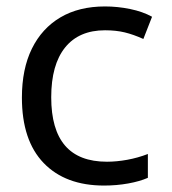

<svg xmlns="http://www.w3.org/2000/svg" viewBox="-20 -566 533 596"><path d="M303 10Q183 10 115.5 -60Q48 -130 48 -263Q48 -352 79 -415Q110 -478 167.5 -512Q225 -546 306 -546Q345 -546 384 -538Q423 -530 452 -514L425 -445Q394 -459 367 -465.5Q340 -472 306 -472Q225 -472 182 -418.5Q139 -365 139 -264Q139 -164 182 -114Q225 -64 312 -64Q342 -64 375 -70Q408 -76 439 -88V-14Q414 -3 378 3.5Q342 10 303 10Z"/></svg>

Font: Noto Sans Ambassadori
Style: Regular
Weight: 400
Designer: Monotype Design Team
Foundry: Monotype Imaging Inc.
Version: Version 2.013